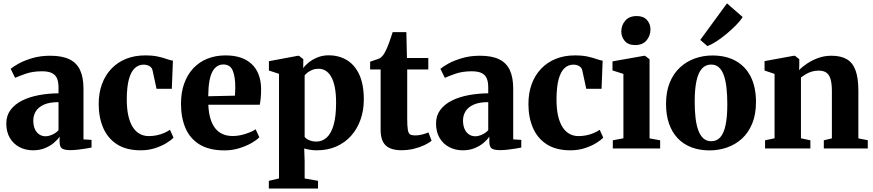

<svg xmlns="http://www.w3.org/2000/svg" viewBox="-20 -883 5193 1142"><path d="M176 11Q132 11 95.8 -8Q59.5 -27 38.5 -62.8Q17.5 -98.5 17.5 -148.5Q17.5 -195.5 42.8 -229.2Q68 -263 111.5 -284.8Q155 -306.5 211 -317Q267 -327.5 328 -328V-362.5Q328 -394.5 319.5 -415.8Q311 -437 289.5 -448Q268 -459 230 -459Q175.5 -459 134.2 -444.8Q93 -430.5 70 -420L43.5 -473.5Q58 -486.5 91 -504.8Q124 -523 172 -537.2Q220 -551.5 278.5 -551.5Q349 -551.5 392.5 -530.5Q436 -509.5 456.2 -466.2Q476.5 -423 476.5 -356.5V-54L524.5 -51V-5.5Q513.5 -3 492 0.5Q470.5 4 445.8 7Q421 10 399 10Q363.5 10 349 0.2Q334.5 -9.5 334.5 -40V-70.5Q323.5 -53 301.2 -34Q279 -15 247.5 -2Q216 11 176 11ZM251 -72.5Q269.5 -72.5 291.5 -82.5Q313.5 -92.5 328 -108.5V-275.5Q274.5 -275.5 241.5 -260.8Q208.5 -246 193.2 -221.2Q178 -196.5 178 -166.5Q178 -137 187.2 -116Q196.5 -95 213 -83.8Q229.5 -72.5 251 -72.5Z M817.5 11Q731.5 11 676.2 -24.5Q621 -60 594 -122.2Q567 -184.5 567 -264Q567 -329.5 586.5 -382.8Q606 -436 642.5 -474.2Q679 -512.5 729.8 -533Q780.5 -553.5 843 -553.5Q887.5 -553.5 918.5 -546.8Q949.5 -540 971 -532.2Q992.5 -524.5 1008.5 -522L1002 -355H911L887 -466Q884.5 -477 876.5 -484.2Q868.5 -491.5 857.5 -495Q846.5 -498.5 835 -498.5Q805 -498.5 782.5 -478.5Q760 -458.5 747.2 -413.5Q734.5 -368.5 734 -293Q734 -236.5 743.2 -195.2Q752.5 -154 769.8 -127Q787 -100 811.2 -86.8Q835.5 -73.5 864.5 -73.5Q890 -73.5 913.2 -78.5Q936.5 -83.5 956.5 -92.2Q976.5 -101 991 -111L1012 -64.5Q999 -50 970.2 -32.2Q941.5 -14.5 902.2 -1.8Q863 11 817.5 11Z M1315.5 11.5Q1225 11.5 1167.5 -23.5Q1110 -58.5 1083.2 -121.2Q1056.5 -184 1056.5 -266.5Q1056.5 -334 1075.8 -387Q1095 -440 1130 -477.2Q1165 -514.5 1213.8 -534Q1262.5 -553.5 1321.5 -553.5Q1422.5 -553.5 1476.8 -502.2Q1531 -451 1533 -357.5Q1533 -324 1530.8 -300Q1528.5 -276 1525 -260H1219Q1221 -213.5 1231.2 -178.8Q1241.5 -144 1259.5 -120.8Q1277.5 -97.5 1303.8 -85.8Q1330 -74 1364 -74Q1400.5 -74 1439.5 -86.5Q1478.5 -99 1500.5 -114L1522.5 -66.5Q1507.5 -50.5 1475.8 -32.2Q1444 -14 1402.2 -1.2Q1360.5 11.5 1315.5 11.5ZM1218.5 -310.5 1377.5 -314Q1378 -326 1378.5 -338Q1379 -350 1379.5 -362.5Q1379.5 -427 1364.2 -463.2Q1349 -499.5 1308.5 -499.5Q1289.5 -499.5 1273.5 -490.2Q1257.5 -481 1245 -459.8Q1232.5 -438.5 1225.8 -402Q1219 -365.5 1218.5 -310.5Z M1579 238.5V192.5L1639.5 178.5V-444L1579.5 -463.5V-519L1750.5 -551H1758.5L1784 -531L1783.5 -477.5Q1794.5 -494 1816.5 -511.8Q1838.5 -529.5 1869 -541.8Q1899.5 -554 1934.5 -554Q1995.5 -554 2042.8 -525.8Q2090 -497.5 2117 -439.2Q2144 -381 2144 -291Q2144 -227 2124.5 -171.8Q2105 -116.5 2068.5 -75.5Q2032 -34.5 1980.5 -11.8Q1929 11 1864.5 11Q1843 11 1821.8 7.5Q1800.5 4 1789.5 0L1792 76V178.5L1871.5 192.5V238.5ZM1862 -41Q1896.5 -41 1923 -64.8Q1949.5 -88.5 1964.2 -139.2Q1979 -190 1979 -272Q1979 -327.5 1971 -366Q1963 -404.5 1948.8 -428.2Q1934.5 -452 1915.8 -463Q1897 -474 1875 -474Q1854.5 -474 1838 -467.5Q1821.5 -461 1810 -452Q1798.5 -443 1792 -434.5V-69Q1799.5 -57.5 1819 -49.2Q1838.5 -41 1862 -41Z M2367 10.5Q2304 10.5 2274 -18.2Q2244 -47 2244 -110.5V-470H2181.5V-516Q2193 -520.5 2205.2 -524.2Q2217.5 -528 2228.2 -532Q2239 -536 2246 -541.5Q2253.5 -548 2259.5 -556Q2265.5 -564 2270.5 -574.2Q2275.5 -584.5 2281 -595.5Q2286.5 -607.5 2292.5 -624Q2298.5 -640.5 2304.5 -658.5Q2310.5 -676.5 2315.5 -692H2397L2400.5 -538H2527.5V-470H2402V-178.5Q2402 -132 2405.8 -110.5Q2409.5 -89 2420 -83.2Q2430.5 -77.5 2450 -77.5Q2470.5 -77.5 2492 -83.2Q2513.5 -89 2528.5 -95.5L2547 -46Q2530.5 -32 2503.2 -19.2Q2476 -6.5 2441.5 2Q2407 10.5 2367 10.5Z M2732 11Q2688 11 2651.8 -8Q2615.5 -27 2594.5 -62.8Q2573.5 -98.5 2573.5 -148.5Q2573.5 -195.5 2598.8 -229.2Q2624 -263 2667.5 -284.8Q2711 -306.5 2767 -317Q2823 -327.5 2884 -328V-362.5Q2884 -394.5 2875.5 -415.8Q2867 -437 2845.5 -448Q2824 -459 2786 -459Q2731.5 -459 2690.2 -444.8Q2649 -430.5 2626 -420L2599.5 -473.5Q2614 -486.5 2647 -504.8Q2680 -523 2728 -537.2Q2776 -551.5 2834.5 -551.5Q2905 -551.5 2948.5 -530.5Q2992 -509.5 3012.2 -466.2Q3032.5 -423 3032.5 -356.5V-54L3080.5 -51V-5.5Q3069.5 -3 3048 0.5Q3026.5 4 3001.8 7Q2977 10 2955 10Q2919.5 10 2905 0.2Q2890.5 -9.5 2890.5 -40V-70.5Q2879.5 -53 2857.2 -34Q2835 -15 2803.5 -2Q2772 11 2732 11ZM2807 -72.5Q2825.5 -72.5 2847.5 -82.5Q2869.5 -92.5 2884 -108.5V-275.5Q2830.5 -275.5 2797.5 -260.8Q2764.5 -246 2749.2 -221.2Q2734 -196.5 2734 -166.5Q2734 -137 2743.2 -116Q2752.5 -95 2769 -83.8Q2785.5 -72.5 2807 -72.5Z M3373.5 11Q3287.5 11 3232.2 -24.5Q3177 -60 3150 -122.2Q3123 -184.5 3123 -264Q3123 -329.5 3142.5 -382.8Q3162 -436 3198.5 -474.2Q3235 -512.5 3285.8 -533Q3336.5 -553.5 3399 -553.5Q3443.5 -553.5 3474.5 -546.8Q3505.5 -540 3527 -532.2Q3548.5 -524.5 3564.5 -522L3558 -355H3467L3443 -466Q3440.5 -477 3432.5 -484.2Q3424.5 -491.5 3413.5 -495Q3402.5 -498.5 3391 -498.5Q3361 -498.5 3338.5 -478.5Q3316 -458.5 3303.2 -413.5Q3290.5 -368.5 3290 -293Q3290 -236.5 3299.2 -195.2Q3308.5 -154 3325.8 -127Q3343 -100 3367.2 -86.8Q3391.5 -73.5 3420.5 -73.5Q3446 -73.5 3469.2 -78.5Q3492.5 -83.5 3512.5 -92.2Q3532.5 -101 3547 -111L3568 -64.5Q3555 -50 3526.2 -32.2Q3497.5 -14.5 3458.2 -1.8Q3419 11 3373.5 11Z M3625 0V-48.5L3688 -60.5V-443.5L3623 -464V-518L3810 -551H3817L3843.5 -530.5V-60L3906.5 -48.5V0ZM3757 -615Q3717 -615 3696.2 -639.2Q3675.5 -663.5 3675.5 -695Q3675.5 -733 3699 -760.2Q3722.5 -787.5 3767 -787.5H3768Q3807.5 -787.5 3828.2 -764Q3849 -740.5 3849 -709Q3849 -671 3825.8 -643Q3802.5 -615 3758 -615Z M3941.5 -265Q3941.5 -338.5 3964 -392.8Q3986.5 -447 4025.2 -482.5Q4064 -518 4113.5 -535.5Q4163 -553 4217 -553Q4299 -553 4357 -520.2Q4415 -487.5 4445.8 -425.8Q4476.5 -364 4476.5 -276.5Q4476.5 -202 4454 -147.8Q4431.5 -93.5 4392.8 -58.2Q4354 -23 4304.5 -5.8Q4255 11.5 4200.5 11.5Q4140 11.5 4092 -7Q4044 -25.5 4010.5 -61Q3977 -96.5 3959.2 -148Q3941.5 -199.5 3941.5 -265ZM4211 -43Q4243 -43 4264 -66.2Q4285 -89.5 4295.5 -138.2Q4306 -187 4306 -263Q4306 -318 4301 -361.5Q4296 -405 4285 -435.8Q4274 -466.5 4255.5 -482.8Q4237 -499 4210 -499Q4177.5 -499 4155.8 -475.8Q4134 -452.5 4123 -403.8Q4112 -355 4112 -278Q4112 -223.5 4117.2 -180Q4122.5 -136.5 4134.2 -105.8Q4146 -75 4164.8 -59Q4183.5 -43 4211 -43ZM4187 -609.5 4145 -645.5 4304 -863 4397.5 -781.5Q4383 -759 4357.5 -733Q4332 -707 4301.8 -681.8Q4271.5 -656.5 4241.8 -637.2Q4212 -618 4188.5 -609.5Z M4587 -60.5V-443.5L4527.5 -463.5V-519.5L4699.5 -551H4708.5L4734 -531V-493.5L4733 -466Q4753 -487 4782.8 -506.5Q4812.5 -526 4848.5 -538.8Q4884.5 -551.5 4925 -551.5Q4981.5 -551.5 5016.8 -530.8Q5052 -510 5068.8 -464.2Q5085.5 -418.5 5085.5 -343V-60L5141.5 -49V0H4880V-48.5L4928 -60V-340.5Q4928 -384 4920.5 -411Q4913 -438 4895.8 -450.5Q4878.5 -463 4849.5 -463Q4826.5 -463 4807 -456.8Q4787.5 -450.5 4771.8 -441Q4756 -431.5 4744 -422.5V-60.5L4800 -48.5V0H4530.5V-48.5Z"/></svg>

Font: Merriweather 60pt ExtraBold
Style: Regular
Weight: 800
Version: Version 2.100